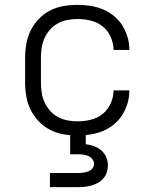

<svg xmlns="http://www.w3.org/2000/svg" viewBox="-20 -548 640 788"><path d="M298 8Q269 8 240 3Q211 -2 185 -15.5Q159 -29 139 -50Q119 -71 106 -97Q93 -123 88 -152Q83 -181 83 -210V-310Q83 -339 88 -368Q93 -397 106 -423Q119 -449 139 -470Q159 -491 185 -504.5Q211 -518 240 -523Q269 -528 298 -528Q324 -528 350.5 -524Q377 -520 401.5 -510Q426 -500 447 -483Q468 -466 482 -443.5Q496 -421 503.5 -395.5Q511 -370 511 -343H446Q446 -370 434.5 -396Q423 -422 401.5 -439.5Q380 -457 352.5 -463.5Q325 -470 298 -470Q277 -470 256.5 -466Q236 -462 217.5 -452Q199 -442 185 -426Q171 -410 162.5 -391Q154 -372 151 -351.5Q148 -331 148 -310V-210Q148 -189 151 -168.5Q154 -148 162.5 -129Q171 -110 185 -94Q199 -78 217.5 -68Q236 -58 256.5 -54Q277 -50 298 -50Q325 -50 352.5 -56.5Q380 -63 401.5 -80.5Q423 -98 434.5 -124Q446 -150 446 -177H511Q511 -150 503.5 -124.5Q496 -99 482 -76.5Q468 -54 447 -37Q426 -20 401.5 -10Q377 0 350.5 4Q324 8 298 8ZM185 220V162H300Q311 162 321.5 160.5Q332 159 342 155.5Q352 152 359 143.5Q366 135 366 124Q366 114 359 105Q352 96 342 92Q332 88 321.5 86.5Q311 85 300 85H268V-50H332V44Q350 46 366.5 52Q383 58 396 69.5Q409 81 416 97.5Q423 114 423 131Q423 145 418.5 159Q414 173 404.5 184Q395 195 382.5 202Q370 209 356.5 213Q343 217 328.5 218.5Q314 220 300 220Z"/></svg>

Font: Iosevka Aile Light
Style: Regular
Weight: 300
Designer: Belleve Invis
Foundry: Belleve Invis
Version: Version 27.3.5; ttfautohint (v1.8.4)